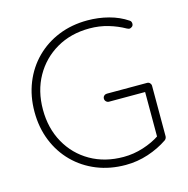

<svg xmlns="http://www.w3.org/2000/svg" viewBox="-106 -812 906 924"><g transform="rotate(-15 347.0 -350.0)"><path d="M409 10Q331 10 265.5 -16.5Q200 -43 151.5 -91.5Q103 -140 76.5 -206Q50 -272 50 -350Q50 -428 76.5 -494Q103 -560 151.5 -608.5Q200 -657 265.5 -683.5Q331 -710 409 -710Q464 -710 515 -696.5Q566 -683 606 -656Q611 -653 613 -648.5Q615 -644 615 -639Q615 -629 608 -624Q601 -619 596 -619Q592 -619 589 -620.5Q586 -622 583 -623Q546 -644 502 -657Q458 -670 409 -670Q316 -670 244.5 -628.5Q173 -587 132.5 -515Q92 -443 92 -350Q92 -257 132.5 -184.5Q173 -112 244.5 -71Q316 -30 409 -30Q459 -30 507.5 -45.5Q556 -61 593 -86L589 -68V-318L603 -305H409Q401 -305 395 -311Q389 -317 389 -325Q389 -334 395 -339.5Q401 -345 409 -345H609Q618 -345 623.5 -339Q629 -333 629 -325V-74Q629 -70 627 -65Q625 -60 620 -56Q576 -26 521.5 -8Q467 10 409 10Z"/></g></svg>

Font: Quicksand Light Light
Style: Regular
Weight: 300
Version: Version 3.006